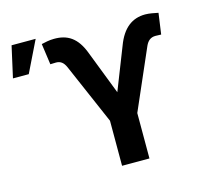

<svg xmlns="http://www.w3.org/2000/svg" viewBox="-265 -885 1081 1009"><g transform="rotate(-15 275.0 -381.0)"><path d="M278 0H427V-247L570 -575C581 -599 597 -614 624 -614L655 -613L671 -727C651 -731 624 -737 601 -737C530 -737 477 -698 444 -609L354 -380L263 -615C229 -708 176 -738 104 -737C78 -737 54 -731 36 -727L52 -613C54 -613 73 -614 83 -614C107 -614 123 -602 135 -575L278 -245ZM-157 -592H-71L12 -762H-119Z"/></g></svg>

Font: Wafeq
Style: Bold
Weight: 700
Designer: Rasmus Andersson & Azza Alameddine
Foundry: Google & TypeTogether
Version: Version 3.000;FEAKit 1.0